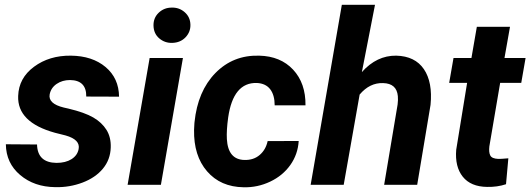

<svg xmlns="http://www.w3.org/2000/svg" viewBox="-20 -770 2210 800"><path d="M307.6 -148.9Q315.4 -188 253.4 -205.6L209 -216.8Q51.3 -260.3 55.7 -370.1Q58.1 -444.8 121.8 -491.9Q185.5 -539.1 275.4 -538.1Q364.7 -537.1 419.9 -490.7Q475.1 -444.3 476.1 -367.2L339.4 -367.7Q340.3 -435.5 272 -436.5Q239.7 -436.5 216.1 -420.4Q192.4 -404.3 187 -377Q179.7 -337.9 246.1 -321.8L265.6 -317.4Q333 -301.3 368.7 -280.5Q404.3 -259.8 423.6 -229Q442.9 -198.2 441.4 -155.3Q439.9 -105 408.9 -67.4Q377.9 -29.8 324 -9.3Q270 11.2 210.4 9.8Q122.6 8.8 64 -40.8Q5.4 -90.3 4.4 -168.9L134.3 -168Q136.2 -92.3 215.3 -91.3Q253.4 -91.3 278.1 -106.9Q302.7 -122.6 307.6 -148.9Z M650.4 0H511.7L603.5 -528.3H742.2ZM619.6 -662.6Q618.7 -695.3 641.1 -716.8Q663.6 -738.3 695.3 -738.3Q726.6 -739.3 749.5 -719.2Q772.5 -699.2 773.4 -667.5Q774.4 -637.2 753.2 -614.7Q731.9 -592.3 697.8 -591.3Q667 -590.3 643.8 -609.9Q620.6 -629.4 619.6 -662.6Z M998.5 -103.5Q1036.6 -102.5 1062 -124.3Q1087.4 -146 1095.2 -182.1L1224.6 -182.6Q1221.2 -127 1189.7 -82.5Q1158.2 -38.1 1105.7 -13.2Q1053.2 11.7 995.1 10.3Q898.9 8.8 842.8 -56.2Q786.6 -121.1 788.6 -229L790 -255.9L790.5 -261.2Q803.7 -390.1 877.4 -465.6Q951.2 -541 1059.6 -538.1Q1148.9 -536.1 1201.4 -479.7Q1253.9 -423.3 1252.9 -331.1H1124.5Q1124.5 -373.5 1106 -397.9Q1087.4 -422.4 1050.3 -424.3Q951.7 -427.2 930.7 -280.3Q923.3 -227.1 925.3 -190.4Q930.2 -105 998.5 -103.5Z M1487.8 -469.7Q1549.8 -539.1 1630.9 -538.1Q1709.5 -536.1 1746.3 -481.7Q1783.2 -427.2 1773.9 -333L1718.3 0H1580.6L1636.7 -334.5Q1639.2 -353.5 1637.7 -369.6Q1632.8 -422.4 1576.2 -423.8Q1520.5 -425.8 1478.5 -376L1412.1 0H1274.4L1404.3 -750H1542.5Z M2105 -658.2 2082 -528.3H2169.9L2151.9 -424.8H2064L2019 -160.2Q2016.1 -135.3 2022.9 -122.1Q2029.8 -108.9 2056.2 -107.9Q2064 -107.4 2098.1 -110.4L2088.4 -2.4Q2051.8 9.8 2009.3 8.8Q1941.4 7.8 1908.2 -33.7Q1875 -75.2 1880.9 -146L1926.3 -424.8H1851.6L1869.6 -528.3H1944.3L1966.8 -658.2Z"/></svg>

Font: TypoPRO Roboto
Style: Bold Italic
Weight: 700
Italic angle: -12°
Designer: Google
Version: Version 2.136; 2016